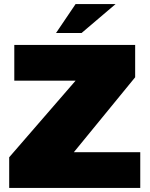

<svg xmlns="http://www.w3.org/2000/svg" viewBox="-20 -920 732 940"><path d="M254.2 -758.3 350 -900H545.8L379.2 -758.3ZM25 0V-150L350 -525H50V-700H641.7V-541.7L341.7 -175H666.7V0Z"/></svg>

Font: BoonTook
Style: Regular
Weight: 400
Designer: Sungsit Sawaiwan
Foundry: FontUni
Version: Version 3.0